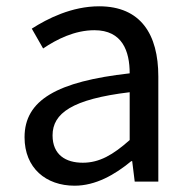

<svg xmlns="http://www.w3.org/2000/svg" viewBox="-20 -577 604 610"><path d="M217 13C284 13 345 -22 397 -65H400L408 0H483V-334C483 -468 427 -557 295 -557C208 -557 131 -518 81 -486L117 -423C160 -452 217 -481 280 -481C369 -481 392 -414 392 -344C161 -318 58 -259 58 -141C58 -43 126 13 217 13ZM243 -60C189 -60 147 -85 147 -147C147 -217 209 -262 392 -284V-132C339 -85 296 -60 243 -60Z"/></svg>

Font: Noto Sans Mono CJK SC Regular
Style: Regular
Weight: 400
Designer: Ryoko NISHIZUKA (kana & ideographs); Paul D. Hunt (Latin, Greek & Cyrillic); Wenlong ZHANG (bopomofo); Sandoll Communica
Foundry: Adobe Systems Incorporated
Version: Version 1.005;PS 1.005;hotconv 1.0.96;makeotf.lib2.5.65012